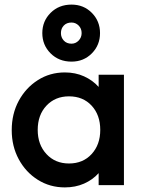

<svg xmlns="http://www.w3.org/2000/svg" viewBox="-20 -805 620 835"><path d="M262 10Q197 10 144.5 -23Q92 -56 61.5 -112.5Q31 -169 31 -239Q31 -310 61.5 -366.5Q92 -423 144.5 -456.5Q197 -490 262 -490Q308 -490 345.5 -473Q383 -456 409 -427V-480H519V0H409V-52Q383 -23 345.5 -6.5Q308 10 262 10ZM280 -94Q341 -94 378.5 -135Q416 -176 416 -240Q416 -305 378.5 -345.5Q341 -386 280 -386Q220 -386 182 -345.5Q144 -305 144 -240Q144 -176 182 -135Q220 -94 280 -94ZM291 -537Q236 -537 200 -573Q164 -609 164 -661Q164 -713 200 -749Q236 -785 291 -785Q344 -785 379.5 -749Q415 -713 415 -661Q415 -609 379.5 -573Q344 -537 291 -537ZM291 -615Q309 -615 322 -628.5Q335 -642 335 -661Q335 -681 322 -694Q309 -707 291 -707Q270 -707 257.5 -694Q245 -681 245 -661Q245 -642 257.5 -628.5Q270 -615 291 -615Z"/></svg>

Font: Outfit Medium
Style: Regular
Weight: 500
Designer: Rodrigo Fuenzalida
Foundry: fragTYPE
Version: Version 1.100; ttfautohint (v1.8.4.7-5d5b);gftools[0.9.27]